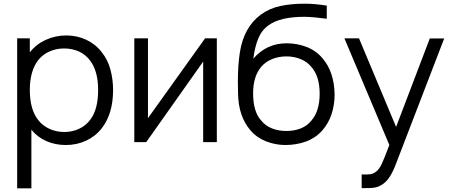

<svg xmlns="http://www.w3.org/2000/svg" viewBox="-20 -770 2436 1040"><path d="M592.5 -282.5Q592.5 -153.5 531 -75Q496.5 -31 446 -7.8Q395.5 15.5 336.5 15.5Q279 15.5 231 -5.8Q183 -27 150 -67.5V250H73V-562.5H141.5V-486.5Q175.5 -530 227.5 -554Q280 -578 339.5 -578Q368 -578 395.5 -572Q423 -566 447.5 -554.5Q472 -543 493.2 -526Q514.5 -509 531 -487.5Q563.5 -447 578 -393.8Q592.5 -340.5 592.5 -282.5ZM511.5 -282.5Q511.5 -384 469 -440.5Q445 -474 408 -490.8Q371 -507.5 327 -507.5Q284.5 -507.5 248 -491.2Q211.5 -475 187.5 -445Q141.5 -386 141.5 -282.5Q141.5 -176.5 187.5 -119Q211.5 -88.5 248.5 -71.8Q285.5 -55 328 -55Q371.5 -55 408.8 -72.5Q446 -90 470 -123Q511.5 -178 511.5 -282.5Z M1154.5 0H1080.5V-436.5L772 0H707.5V-562.5H781.5V-130L1091 -562.5H1154.5Z M1728 -453Q1790 -380.5 1792.5 -258.5Q1792.5 -202.5 1776 -152Q1759.5 -101.5 1725 -62.5Q1688.5 -22 1636.8 -3.2Q1585 15.5 1525 15.5Q1472 15.5 1419.5 -5Q1368 -26 1334.5 -66.5Q1271.5 -141.5 1269.5 -262.5L1268.5 -328Q1268.5 -417.5 1279 -484.5Q1300 -622 1392.5 -690.5Q1439.5 -725 1498.5 -737.5Q1557.5 -750 1630 -750Q1687.5 -750 1750 -739.5V-668.5Q1678.5 -678 1630 -679Q1497.5 -679 1435.5 -633.5Q1398 -607.5 1379.2 -562.2Q1360.5 -517 1352 -452Q1424 -535.5 1532 -535.5Q1590.5 -535.5 1642 -515.2Q1693.5 -495 1728 -453ZM1394.5 -407.5Q1351 -355.5 1351 -264.5Q1351 -165.5 1394.5 -117.5Q1417.5 -88.5 1453.2 -74.5Q1489 -60.5 1531 -60.5Q1573.5 -60.5 1608.5 -74.2Q1643.5 -88 1666.5 -116.5Q1711.5 -168 1711.5 -262.5Q1711.5 -357 1666.5 -407.5Q1643.5 -436 1607.8 -450.2Q1572 -464.5 1531 -464.5Q1490.5 -464.5 1454.5 -450.2Q1418.5 -436 1394.5 -407.5Z M2386 -561.5 2127.5 110.5Q2111 155.5 2093.2 184Q2075.5 212.5 2052.5 228Q2032.5 242 2009.5 246Q1987 250 1939 249V175Q1970.5 176 1986.5 173.5Q2002 171.5 2016 160.5Q2033 148 2046 121.5Q2052.5 108.5 2063.2 82Q2074 55.5 2089 15.5L1845.5 -562.5H1924.5L2125.5 -82.5L2308 -561.5Z"/></svg>

Font: Russisch Sans
Style: Regular
Weight: 400
Designer: Michael Sharanda (font) & Cristiano Sobral (main changes)
Foundry: Michael Sharanda
Version: Version 2.00;October 25, 2020;FontCreator 13.0.0.2681 64-bit